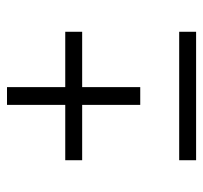

<svg xmlns="http://www.w3.org/2000/svg" viewBox="-36 -558 594 562"><g transform="rotate(-90 261.0 -277.0)"><path d="M235 -163.5V-333.5H73V-383H235V-553.5H287V-383H449V-333.5H287V-163.5ZM73 0V-49.5H449V0Z"/></g></svg>

Font: Encode Sans SemiCondensed SemiCondensed Light
Style: Regular
Weight: 300
Width: 4
Designer: Multiple Designers
Foundry: Impallari Type
Version: Version 3.000; ttfautohint (v1.8.3) -l 8 -r 50 -G 200 -x 14 